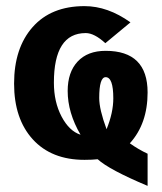

<svg xmlns="http://www.w3.org/2000/svg" viewBox="-20 -515 530 627"><path d="M299 5Q281 7 256 7Q148 7 87 -60Q26 -127 26 -242Q26 -358 86.5 -426.5Q147 -495 256 -495Q332 -495 406 -442L324 -374Q288 -407 260 -407Q156 -407 156 -245Q156 -182 181 -134.5Q206 -87 243 -75Q201 -147 201 -218Q201 -279 233.5 -314Q266 -349 325 -349Q462 -349 462 -213Q462 -111 404 -47Q432 -27 462 -13V92Q336 39 299 5ZM325 -263Q304 -263 304 -195Q304 -158 328 -93Q350 -147 350 -194Q350 -263 325 -263Z"/></svg>

Font: Play
Style: Bold
Weight: 700
Designer: Jonas Hecksher (Cyrillic expansion: Cyreal)
Foundry: Jonas Hecksher, Playtype, e-types AS
Version: Version 2.101; ttfautohint (v1.5.65-e2d9)